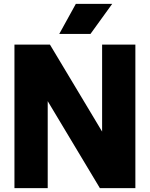

<svg xmlns="http://www.w3.org/2000/svg" viewBox="-20 -970 772 990"><path d="M506.5 -740H678V0H495L226 -448.5V0H54.5V-740H237.5L506.5 -291.5ZM285.5 -795 371 -950H558.5L446.5 -795Z"/></svg>

Font: Encode Sans Semi Condensed ExBd
Style: Regular
Weight: 800
Width: 4
Designer: Multiple Designers
Foundry: Impallari Type
Version: Version 2.000